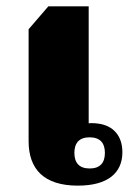

<svg xmlns="http://www.w3.org/2000/svg" viewBox="-20 -572 425 604"><path d="M225 12C319 12 365 -28 365 -93C365 -147 334 -177 290 -183C277 -185 263 -185 259 -184V-552H132L70 -480V-128C70 -40 118 12 225 12ZM262 -42C229 -42 214 -60 214 -91C214 -122 229 -140 262 -140C295 -140 310 -122 310 -91C310 -60 295 -42 262 -42Z"/></svg>

Font: Noto Serif Thai Black
Style: Regular
Weight: 900
Designer: Monotype Design Team
Foundry: Monotype Imaging Inc.
Version: Version 2.002